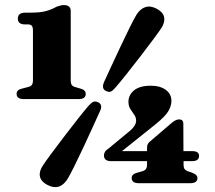

<svg xmlns="http://www.w3.org/2000/svg" viewBox="-20 -740 866 775"><path d="M80.5 -641.5Q52 -641.5 52 -665Q52 -689 83 -689H105Q143.5 -689 166.5 -695.5Q189.5 -702 208.5 -713Q226.5 -719.5 237.5 -719.5Q265.5 -719.5 265.5 -695.5V-414Q265.5 -394 280.5 -389.5L304.5 -382.5Q326 -377 326 -361Q326 -340 297 -340H76.5Q47 -340 47 -361Q47 -378 69.5 -382.5L96 -389.5Q113 -393.5 113 -414V-616.5Q113 -631 108.2 -636.2Q103.5 -641.5 92.5 -641.5ZM573.5 -144Q573.5 -160 585.5 -169L675.5 -246Q685 -253 691 -255.5Q697 -258 703 -258Q720 -258 720 -240.5L720.5 -130H755.5Q783.5 -130 783.5 -111Q783.5 -89.5 755.5 -89.5H721V-74Q721 -63 725 -57.8Q729 -52.5 736 -49.5L755 -43Q777 -35 777 -21.5Q777 -0.5 747.5 -0.5H541Q511.5 -0.5 511.5 -21.5Q511.5 -37.5 534 -43L557 -49.5Q573.5 -55 573.5 -74V-89.5H428.5Q399.5 -89.5 399.5 -113Q399.5 -119 403.5 -126.5Q407.5 -134 420 -142L496 -205Q529.5 -230.5 529.5 -253Q529.5 -266 521.8 -276.8Q514 -287.5 506.2 -299.8Q498.5 -312 498.5 -329Q498.5 -356.5 521 -375.2Q543.5 -394 589 -394Q626.5 -394 649.2 -377.2Q672 -360.5 672 -332.5Q672 -314 660.2 -292.5Q648.5 -271 605.5 -236.5L472.5 -130H573.5ZM445.5 -386Q435 -373.5 427 -370.2Q419 -367 406.5 -373.5Q388.5 -383 400.5 -410Q411 -433 429.2 -472.2Q447.5 -511.5 467.5 -554.2Q487.5 -597 505 -632Q522.5 -667 531.5 -681.5Q546.5 -705 567.5 -711.5Q588.5 -718 614 -704Q638.5 -690.5 642.5 -670.5Q646.5 -650.5 631.5 -627Q622.5 -613 599 -581.5Q575.5 -550 546.5 -512.2Q517.5 -474.5 490.2 -440.2Q463 -406 445.5 -386ZM337.5 -313Q348.5 -325.5 357 -329Q365.5 -332.5 377.5 -326.5Q396.5 -316 382.5 -289Q372 -266 354 -226.2Q336 -186.5 316 -143.8Q296 -101 278.5 -66Q261 -31 252 -16.5Q220 33 169.5 5.5Q145.5 -7.5 141.2 -27.5Q137 -47.5 152.5 -71Q161.5 -85.5 185 -117Q208.5 -148.5 237.5 -186.8Q266.5 -225 293.5 -259.2Q320.5 -293.5 337.5 -313Z"/></svg>

Font: Fraunces 9pt S000 Black
Style: Regular
Weight: 900
Version: Version 1.000; ttfautohint (v1.8.3)